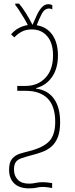

<svg xmlns="http://www.w3.org/2000/svg" viewBox="-20 -861 412 1057"><path d="M247 -838Q259 -838 268 -832V-809Q264 -812 259 -813Q254 -814 250 -814Q225 -814 210 -785Q195 -756 182 -722Q238 -713 268.5 -669Q299 -625 299 -556Q299 -485 267 -438Q235 -391 179 -376V-373Q243 -365 277 -317.5Q311 -270 311 -189Q311 -137 298 -105Q285 -73 263 -54Q241 -35 212.5 -24.5Q184 -14 152 -6Q118 3 97 10.5Q76 18 66.5 32Q57 46 57 73Q57 107 78 128.5Q99 150 139 150Q159 150 176 146Q193 142 215 142Q237 142 267 147V174Q256 172 241 170Q226 168 215 168Q198 168 182.5 172Q167 176 139 176Q87 176 58.5 149Q30 122 30 73Q30 32 47 12.5Q64 -7 90 -15Q116 -23 141 -29Q219 -49 251.5 -84Q284 -119 284 -190Q284 -276 242.5 -318.5Q201 -361 121 -361H75V-388H121Q188 -388 230 -432.5Q272 -477 272 -556Q272 -624 240 -661.5Q208 -699 155 -699Q123 -699 99.5 -686.5Q76 -674 59 -655L41 -672Q77 -714 133 -723Q127 -736 114 -758Q101 -780 87 -801.5Q73 -823 64 -834V-841H85Q120 -800 159 -724Q171 -752 183 -778Q195 -804 210.5 -821Q226 -838 247 -838Z"/></svg>

Font: Noto Sans ExtraCondensed Thin
Style: Regular
Weight: 100
Width: 2
Designer: Monotype Design Team
Foundry: Monotype Imaging Inc.
Version: Version 2.013; ttfautohint (v1.8.4.7-5d5b)